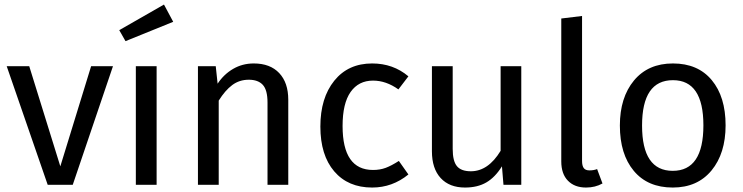

<svg xmlns="http://www.w3.org/2000/svg" viewBox="-20 -821 3301 853"><path d="M481.9 -526.9 303.2 0H191.9L9.8 -526.9H109.9L248 -82L384.8 -526.9Z M708.5 -800.8 749.5 -724.1 537.6 -638.2 509.8 -687ZM675.8 -526.9V0H583.5V-526.9Z M1107.4 -539.1Q1180.2 -539.1 1220.5 -496.3Q1260.7 -453.6 1260.7 -377.9V0H1168.5V-365.2Q1168.5 -421.4 1147.5 -444.1Q1126.5 -466.8 1085.4 -466.8Q1043.5 -466.8 1011.7 -443.1Q980 -419.4 951.7 -374V0H859.4V-526.9H938.5L946.8 -449.2Q974.6 -491.2 1015.9 -515.1Q1057.1 -539.1 1107.4 -539.1Z M1633.3 -539.1Q1726.6 -539.1 1794.4 -481.9L1750 -423.8Q1695.3 -462.9 1637.2 -462.9Q1573.2 -462.9 1537.6 -412.4Q1502 -361.8 1502 -261.2Q1502 -65.9 1637.2 -65.9Q1668.5 -65.9 1693.8 -75.4Q1719.2 -85 1752 -106L1794.4 -45.9Q1723.1 12.2 1633.3 12.2Q1526.4 12.2 1464.8 -59.8Q1403.3 -131.8 1403.3 -258.8Q1403.3 -385.7 1465.1 -462.4Q1526.9 -539.1 1633.3 -539.1Z M2295.9 -526.9V0H2216.8L2210 -82Q2179.7 -33.2 2140.6 -10.5Q2101.6 12.2 2045.9 12.2Q1976.6 12.2 1937.7 -30Q1898.9 -72.3 1898.9 -148.9V-526.9H1991.2V-159.2Q1991.2 -105.5 2010 -82.8Q2028.8 -60.1 2071.8 -60.1Q2148.9 -60.1 2204.1 -150.9V-526.9Z M2583.5 12.2Q2532.7 12.2 2503.2 -18.1Q2473.6 -48.3 2473.6 -104V-738.8L2565.9 -750V-106Q2565.9 -84.5 2573.5 -74.2Q2581.1 -64 2598.6 -64Q2618.2 -64 2632.8 -69.8L2656.7 -5.9Q2624.5 12.2 2583.5 12.2Z M2969.7 -539.1Q3080.6 -539.1 3142.1 -465.1Q3203.6 -391.1 3203.6 -264.2Q3203.6 -139.6 3141.1 -63.7Q3078.6 12.2 2968.8 12.2Q2857.4 12.2 2795.7 -62Q2733.9 -136.2 2733.9 -263.2Q2733.9 -387.7 2796.6 -463.4Q2859.4 -539.1 2969.7 -539.1ZM2969.7 -464.8Q2832.5 -464.8 2832.5 -263.2Q2832.5 -62 2968.8 -62Q3105 -62 3105 -264.2Q3105 -464.8 2969.7 -464.8Z"/></svg>

Font: FiraGO
Style: Regular
Weight: 400
Designer: bBox Type
Foundry: bBox Type GmbH
Version: Version 1.001;PS 001.001;hotconv 1.0.88;makeotf.lib2.5.64775